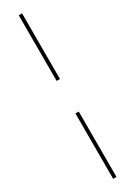

<svg xmlns="http://www.w3.org/2000/svg" viewBox="-240 -687 640 908"><g transform="rotate(-30 80.0 -232.5)"><path d="M88.9 -143.1V213.9H70.8V-143.1ZM70.8 -320.8V-679.2H88.9V-320.8Z"/></g></svg>

Font: Rawengulk
Style: Light
Weight: 300
Version: Version 0.92